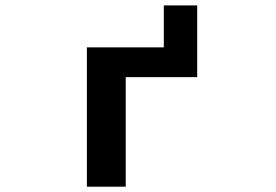

<svg xmlns="http://www.w3.org/2000/svg" viewBox="-20 -702 1040 724"><path d="M723.6 -411.1H454.1V2H307.6V-523.4H597.7V-681.6H723.6Z"/></svg>

Font: Gen Shin Gothic Monospace Bold
Style: Bold
Weight: 700
Designer: [Source Han Sans]
Ryoko NISHIZUKA  (kana & ideographs); Paul D. Hunt (Latin, Greek & Cyrillic); Wenlong ZHANG  (bopomofo
Version: Version 1.002.20150607